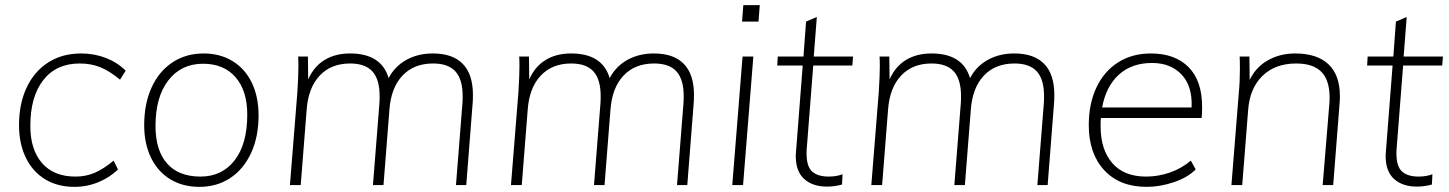

<svg xmlns="http://www.w3.org/2000/svg" viewBox="-20 -720 5637 747"><path d="M54 -233Q54 -316 83.5 -379Q113 -442 167.5 -477Q222 -512 296 -512Q347 -512 392 -494.5Q437 -477 469 -445L447 -410Q406 -444 370 -458.5Q334 -473 290 -473Q199 -473 148.5 -408.5Q98 -344 98 -230Q98 -138 143.5 -85.5Q189 -33 274 -33Q314 -33 348 -47.5Q382 -62 422 -95L439 -61Q408 -30 363.5 -11.5Q319 7 269 7Q204 7 155.5 -22.5Q107 -52 80.5 -106.5Q54 -161 54 -233Z M541 -233Q541 -316 569.5 -379Q598 -442 650.5 -477Q703 -512 772 -512Q836 -512 884.5 -482.5Q933 -453 959.5 -398.5Q986 -344 986 -271Q986 -188 957 -125Q928 -62 876 -27.5Q824 7 756 7Q691 7 642.5 -22.5Q594 -52 567.5 -106.5Q541 -161 541 -233ZM942 -274Q942 -367 896.5 -419.5Q851 -472 770 -472Q685 -472 635 -407.5Q585 -343 585 -230Q585 -135 630 -84Q675 -33 760 -33Q844 -33 893 -96.5Q942 -160 942 -274Z M1820 -351Q1820 -331 1819 -320L1794 0H1754L1779 -316Q1780 -327 1780 -346Q1780 -411 1752 -442Q1724 -473 1665 -473Q1590 -473 1545.5 -425.5Q1501 -378 1495 -292L1472 0H1431L1456 -316Q1457 -327 1457 -346Q1457 -411 1429 -442Q1401 -473 1342 -473Q1268 -473 1223.5 -425.5Q1179 -378 1173 -292L1150 0H1108L1137 -362Q1141 -426 1141 -462Q1141 -487 1140 -500H1178L1179 -411Q1201 -461 1242.5 -486.5Q1284 -512 1342 -512Q1464 -512 1492 -416Q1516 -462 1561 -487Q1606 -512 1664 -512Q1741 -512 1780.5 -471.5Q1820 -431 1820 -351Z M2680 -351Q2680 -331 2679 -320L2654 0H2614L2639 -316Q2640 -327 2640 -346Q2640 -411 2612 -442Q2584 -473 2525 -473Q2450 -473 2405.5 -425.5Q2361 -378 2355 -292L2332 0H2291L2316 -316Q2317 -327 2317 -346Q2317 -411 2289 -442Q2261 -473 2202 -473Q2128 -473 2083.5 -425.5Q2039 -378 2033 -292L2010 0H1968L1997 -362Q2001 -426 2001 -462Q2001 -487 2000 -500H2038L2039 -411Q2061 -461 2102.5 -486.5Q2144 -512 2202 -512Q2324 -512 2352 -416Q2376 -462 2421 -487Q2466 -512 2524 -512Q2601 -512 2640.5 -471.5Q2680 -431 2680 -351Z M2869 -500H2911L2871 0H2829ZM2936 -700 2931 -636H2867L2872 -700Z M3119 -145Q3118 -137 3118 -123Q3118 -72 3140 -52.5Q3162 -33 3204 -33Q3234 -33 3258 -42L3256 -2Q3227 6 3197 6Q3142 6 3109 -23.5Q3076 -53 3076 -113L3077 -130L3103 -465H3004L3006 -500H3106L3116 -636L3158 -654L3146 -500H3299L3296 -465H3144Z M4082 -351Q4082 -331 4081 -320L4056 0H4016L4041 -316Q4042 -327 4042 -346Q4042 -411 4014 -442Q3986 -473 3927 -473Q3852 -473 3807.5 -425.5Q3763 -378 3757 -292L3734 0H3693L3718 -316Q3719 -327 3719 -346Q3719 -411 3691 -442Q3663 -473 3604 -473Q3530 -473 3485.5 -425.5Q3441 -378 3435 -292L3412 0H3370L3399 -362Q3403 -426 3403 -462Q3403 -487 3402 -500H3440L3441 -411Q3463 -461 3504.5 -486.5Q3546 -512 3604 -512Q3726 -512 3754 -416Q3778 -462 3823 -487Q3868 -512 3926 -512Q4003 -512 4042.5 -471.5Q4082 -431 4082 -351Z M4263 -261Q4262 -251 4262 -229Q4262 -138 4307.5 -85.5Q4353 -33 4439 -33Q4486 -33 4531 -48.5Q4576 -64 4613 -95L4632 -61Q4602 -30 4548 -11.5Q4494 7 4441 7Q4336 7 4276 -58Q4216 -123 4216 -233Q4216 -316 4245.5 -379Q4275 -442 4329.5 -477Q4384 -512 4458 -512Q4551 -512 4604 -459Q4657 -406 4657 -304Q4657 -276 4655 -261ZM4268 -302H4616Q4620 -384 4577.5 -429.5Q4535 -475 4462 -475Q4383 -475 4333 -429.5Q4283 -384 4268 -302Z M5193 -346Q5193 -329 5192 -320L5167 0H5126L5152 -316Q5153 -324 5153 -340Q5153 -408 5121 -440.5Q5089 -473 5023 -473Q4941 -473 4891.5 -424.5Q4842 -376 4836 -291L4813 0H4771L4800 -362Q4804 -403 4804 -454Q4804 -485 4803 -500H4841L4842 -409Q4866 -459 4913 -485.5Q4960 -512 5019 -512Q5104 -512 5148.5 -470Q5193 -428 5193 -346Z M5414 -145Q5413 -137 5413 -123Q5413 -72 5435 -52.5Q5457 -33 5499 -33Q5529 -33 5553 -42L5551 -2Q5522 6 5492 6Q5437 6 5404 -23.5Q5371 -53 5371 -113L5372 -130L5398 -465H5299L5301 -500H5401L5411 -636L5453 -654L5441 -500H5594L5591 -465H5439Z"/></svg>

Font: Muli ExtraLight
Style: Italic
Weight: 275
Italic angle: -4.541°
Designer: Vernon Adams
Foundry: Vernon Adams
Version: Version 2.001